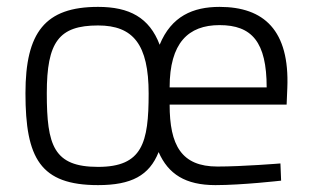

<svg xmlns="http://www.w3.org/2000/svg" viewBox="-20 -529 903 558"><path d="M473 -275C473 -404 527 -456 618 -456C712 -456 755 -407 755 -275H473ZM265 -44C136 -44 116 -106 116 -258C116 -407 151 -455 265 -455C367 -455 412 -400 412 -257C412 -114 394 -44 265 -44ZM612 -45C507 -45 473 -107 473 -225H813L815 -273C822 -441 747 -509 618 -509C541 -509 478 -482 444 -399C414 -478 356 -509 265 -509C111 -509 54 -435 54 -258C54 -69 97 9 265 9C362 9 414 -19 441 -87C469 -23 519 9 606 9C684 9 797 -4 797 -4L795 -54C795 -54 685 -45 612 -45Z"/></svg>

Font: RazerF5 Light
Style: Regular
Weight: 300
Foundry: Razer Inc.
Version: Version 2